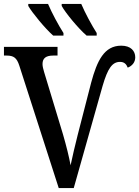

<svg xmlns="http://www.w3.org/2000/svg" viewBox="-20 -951 704 971"><path d="M418 -771H469V-784C444 -823 410 -886 391 -931H292V-921C311 -886 376 -807 418 -771ZM249 -771H301V-784C276 -823 242 -886 223 -931H123V-921C143 -886 208 -807 249 -771ZM78 -618 277 0H353L499 -517C525 -606 548 -638 587 -638C608 -638 619 -627 626 -609C647 -617 664 -635 664 -661C664 -693 642 -720 593 -720C507 -720 471 -644 441 -533L373 -269C359 -213 347 -163 337 -115C329 -159 316 -211 299 -270L203 -587C199 -601 195 -615 195 -627C195 -657 213 -670 249 -670H271V-714H0V-670H13C49 -670 65 -659 78 -618Z"/></svg>

Font: Noto Serif SemiCondensed Medium
Style: Regular
Weight: 500
Width: 4
Designer: Monotype Design Team
Foundry: Monotype Imaging Inc.
Version: Version 2.014